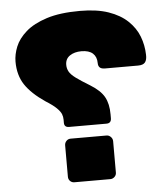

<svg xmlns="http://www.w3.org/2000/svg" viewBox="-53 -782 723 829"><g transform="rotate(-5 309.0 -367.5)"><path d="M234 -240Q213 -240 213 -260V-273Q213 -286 208.5 -297.5Q204 -309 189 -324Q174 -339 142 -359Q83 -399 55.5 -440.5Q28 -482 28 -541Q28 -572 41.5 -605.5Q55 -639 88.5 -668.5Q122 -698 179.5 -716.5Q237 -735 324 -735Q397 -735 447.5 -717.5Q498 -700 530 -669.5Q562 -639 576.5 -601Q591 -563 592 -522Q593 -500 584.5 -489Q576 -478 554 -478H411Q395 -478 388 -484.5Q381 -491 381 -504Q381 -531 364.5 -546Q348 -561 315 -561Q285 -561 265 -547.5Q245 -534 245 -508Q245 -492 252.5 -478.5Q260 -465 281 -449.5Q302 -434 340 -411Q384 -384 400.5 -354Q417 -324 417 -279V-262Q417 -240 396 -240ZM236 0Q225 0 217.5 -7.5Q210 -15 210 -26V-162Q210 -173 217.5 -181Q225 -189 236 -189H392Q402 -189 410 -181Q418 -173 418 -162V-26Q418 -15 410 -7.5Q402 0 392 0Z"/></g></svg>

Font: Rubik ExtraBold
Style: Regular
Weight: 800
Designer: Hubert and Fischer
Foundry: Hubert and Fischer
Version: Version 2.300;gftools[0.9.30]